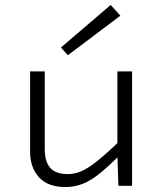

<svg xmlns="http://www.w3.org/2000/svg" viewBox="-20 -747 654 772"><path d="M511 0H456L452 -125V-460H511ZM464 -183 475 -137Q422 -83 384 -52Q346 -21 313 -8Q280 5 243 5Q172 5 136.5 -34.5Q101 -74 101 -137V-460H160V-147Q160 -97 182 -72Q204 -47 253 -47Q280 -47 307 -58.5Q334 -70 371 -99.5Q408 -129 464 -183ZM225 -556 425 -727 464 -684 253 -525Z"/></svg>

Font: Intel One Mono Light
Style: Regular
Weight: 300
Monospace: yes
Designer: Fred Shallcrass
Foundry: Frere-Jones Type LLC
Version: Version 1.004